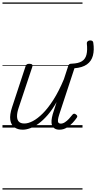

<svg xmlns="http://www.w3.org/2000/svg" viewBox="-20 -1030 777 1550"><path d="M164 17Q123 17 96 -2.5Q69 -22 63 -62.5Q57 -103 78 -166L186 -494Q190 -506 196.5 -510.5Q203 -515 216 -515Q233 -515 239 -509Q245 -503 241 -491L131 -161Q117 -120 117.5 -91Q118 -62 132.5 -47.5Q147 -33 177 -33Q208 -33 246 -53Q284 -73 326 -115Q368 -157 411.5 -225Q455 -293 496 -391L530 -495Q534 -508 540 -512Q546 -516 560 -516Q613 -518 641 -535.5Q669 -553 678 -588.5Q687 -624 681 -679Q680 -690 687 -696Q694 -702 704.5 -703.5Q715 -705 723.5 -700.5Q732 -696 733 -686Q742 -626 730 -581Q718 -536 681.5 -510Q645 -484 581 -479L458 -105Q450 -80 448 -63.5Q446 -47 452 -39.5Q458 -32 470 -32Q487 -32 504 -43Q521 -54 536.5 -70.5Q552 -87 564 -103Q570 -111 577 -112Q584 -113 592 -107Q602 -100 603.5 -93.5Q605 -87 600 -80Q588 -62 567.5 -39.5Q547 -17 519.5 0Q492 17 460 17Q436 17 421.5 7.5Q407 -2 400.5 -18.5Q394 -35 396 -58Q398 -81 406 -109L437 -206Q402 -144 365 -101.5Q328 -59 292.5 -33Q257 -7 224 5Q191 17 164 17ZM0 490H646V500H0ZM0 -20H646V0H0ZM0 -505H646V-500H0ZM0 -1010H646V-1000H0Z"/></svg>

Font: Playwrite AU TAS Guides
Style: Regular
Weight: 400
Designer: Veronika Burian, José Scaglione
Foundry: TypeTogether
Version: Version 1.003